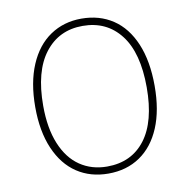

<svg xmlns="http://www.w3.org/2000/svg" viewBox="-79 -771 848 858"><g transform="rotate(-10 345.0 -341.5)"><path d="M616 -340Q616 -230 583 -151.5Q550 -73 489 -31.5Q428 10 345 10Q264 10 203 -30.5Q142 -71 108 -150Q74 -229 74 -339Q74 -450 108 -530Q142 -610 203.5 -651.5Q265 -693 345 -693Q427 -693 488 -652.5Q549 -612 582.5 -532.5Q616 -453 616 -340ZM110 -339Q110 -237 139.5 -165.5Q169 -94 222 -58Q275 -22 345 -22Q456 -22 518 -103.5Q580 -185 580 -340Q580 -497 517 -578.5Q454 -660 345 -660Q237 -660 173.5 -577.5Q110 -495 110 -339Z"/></g></svg>

Font: FiraGO UltraLight
Style: Regular
Weight: 200
Designer: bBox Type
Foundry: bBox Type GmbH
Version: Version 1.001